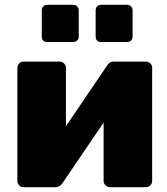

<svg xmlns="http://www.w3.org/2000/svg" viewBox="-20 -775 690 795"><path d="M77 0Q67 0 59.5 -7.5Q52 -15 52 -26V-494Q52 -505 59.5 -512.5Q67 -520 78 -520H226Q237 -520 245 -512.5Q253 -505 253 -494V-154L200 -174L423 -503Q428 -511 435 -515.5Q442 -520 452 -520H584Q595 -520 602.5 -512.5Q610 -505 610 -495V-26Q610 -15 602.5 -7.5Q595 0 584 0H435Q425 0 417 -7.5Q409 -15 409 -26V-361L463 -347L239 -17Q234 -9 226.5 -4.5Q219 0 210 0ZM398 -601Q388 -601 382 -607Q376 -613 376 -624V-732Q376 -742 382 -748.5Q388 -755 398 -755H506Q516 -755 522.5 -748.5Q529 -742 529 -732V-624Q529 -613 522.5 -607Q516 -601 506 -601ZM176 -601Q165 -601 159 -607Q153 -613 153 -624V-732Q153 -742 159 -748.5Q165 -755 176 -755H283Q293 -755 299.5 -748.5Q306 -742 306 -732V-624Q306 -613 299.5 -607Q293 -601 283 -601Z"/></svg>

Font: Rubik ExtraBold
Style: Regular
Weight: 800
Designer: Hubert and Fischer
Foundry: Hubert and Fischer
Version: Version 2.300;gftools[0.9.30]